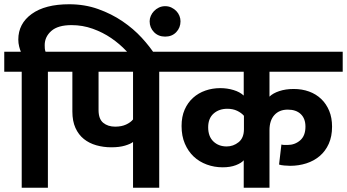

<svg xmlns="http://www.w3.org/2000/svg" viewBox="-30 -882 1630 902"><path d="M72 -545H-10V-639H68Q64 -648 60 -663.5Q56 -679 56 -696Q56 -771 119 -816.5Q182 -862 295 -862Q368 -862 431 -839.5Q494 -817 545.5 -782Q597 -747 636 -704.5Q675 -662 701 -621L707 -612L628 -561L619 -575Q596 -608 564 -642Q532 -676 492.5 -703Q453 -730 405.5 -747Q358 -764 306 -764Q242 -764 211 -736.5Q180 -709 180 -670Q180 -662 180.5 -654.5Q181 -647 184 -639H275V-545H195V0H72Z M801 -545H718V0H595V-215Q584 -206 557.5 -198Q531 -190 493 -190Q456 -190 422.5 -199.5Q389 -209 364 -229Q339 -249 324.5 -281Q310 -313 310 -358V-545H255V-639H801ZM433 -365Q433 -323 455 -305Q477 -287 511 -287Q541 -287 562.5 -297Q584 -307 595 -321V-545H433Z M673 -782Q673 -795 678.5 -807.5Q684 -820 693.5 -830Q703 -840 716.5 -846.5Q730 -853 746 -853Q762 -853 775.5 -846.5Q789 -840 798.5 -830Q808 -820 813 -807.5Q818 -795 818 -782Q818 -752 798 -731Q778 -710 746 -710Q714 -710 693.5 -731Q673 -752 673 -782Z M1116 -338Q1104 -352 1084 -361.5Q1064 -371 1038 -371Q999 -371 973.5 -348.5Q948 -326 948 -284Q948 -241 972.5 -217.5Q997 -194 1035 -194Q1066 -194 1091 -214Q1116 -234 1116 -275ZM1236 0H1115V-129Q1104 -116 1078 -106Q1052 -96 1016 -96Q977 -96 941.5 -109Q906 -122 880 -146.5Q854 -171 838.5 -207Q823 -243 823 -290Q823 -334 837.5 -367Q852 -400 877 -422.5Q902 -445 935 -456.5Q968 -468 1005 -468Q1037 -468 1067 -459Q1097 -450 1115 -433V-545H781V-639H1580V-545H1236V-428Q1252 -444 1282 -454Q1312 -464 1350 -464Q1389 -464 1422 -452Q1455 -440 1479 -417Q1503 -394 1516.5 -361.5Q1530 -329 1530 -287Q1530 -241 1514.5 -206.5Q1499 -172 1472 -149Q1445 -126 1409 -114.5Q1373 -103 1333 -103Q1322 -103 1305.5 -104.5Q1289 -106 1281 -109L1292 -203Q1300 -201 1306 -201Q1312 -201 1321 -201Q1355 -201 1380 -222.5Q1405 -244 1405 -287Q1405 -325 1383 -346Q1361 -367 1322 -367Q1282 -367 1259 -341.5Q1236 -316 1236 -270Z"/></svg>

Font: Ek Mukta
Style: Bold
Weight: 700
Designer: Girish Dalvi and Yashodeep Gholap
Foundry: Ek Type
Version: Version 2.538;PS 1.002;hotconv 16.6.51;makeotf.lib2.5.65220;